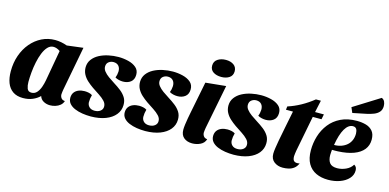

<svg xmlns="http://www.w3.org/2000/svg" viewBox="-73 -1195 3318 1639"><g transform="rotate(15 1585.5 -376.0)"><path d="M176.3 20Q121.3 20 86.2 -4.5Q51 -29 34.3 -72.7Q17.7 -116.3 17.7 -175Q17.7 -250.3 40.2 -314.8Q62.7 -379.3 103.7 -427.8Q144.7 -476.3 199 -503.2Q253.3 -530 316.7 -530Q368 -530 422.3 -510.3L565.3 -528L491.3 -137.7Q490.3 -129.3 488.3 -117.3Q486.3 -105.3 486.3 -95.7Q486.3 -77.7 496.5 -63.5Q506.7 -49.3 529.7 -47.7Q522.3 -24.3 504 -9.3Q485.7 5.7 462.3 12.8Q439 20 415.3 20Q384 20 358.2 5.8Q332.3 -8.3 323.3 -37Q297.3 -11.3 260.3 4.3Q223.3 20 176.3 20ZM234.3 -43Q263.7 -43 282.5 -64.5Q301.3 -86 312 -117.2Q322.7 -148.3 327.7 -176.7L376 -448.7Q361 -459.7 345.7 -464.8Q330.3 -470 317.7 -470Q288.7 -470 266.8 -447Q245 -424 229.5 -385.7Q214 -347.3 204.5 -301.5Q195 -255.7 190.8 -209.5Q186.7 -163.3 186.7 -125.3Q186.7 -94 195.8 -68.5Q205 -43 234.3 -43Z M776.7 22Q738.3 22 701.2 16.2Q664 10.3 633.3 -2.7Q602.7 -15.7 584.8 -36.8Q567 -58 567 -88.3Q567.7 -117.3 581.7 -135.8Q595.7 -154.3 619.3 -163.8Q643 -173.3 672 -173.3Q689.7 -173.3 708.5 -169.3Q727.3 -165.3 739.7 -156.3Q734.7 -138.7 732.5 -124Q730.3 -109.3 730.3 -90.3Q731.7 -65.3 748.7 -49.5Q765.7 -33.7 795 -33.7Q826.3 -33.7 846 -49Q865.7 -64.3 865.7 -88.3Q866.3 -114.3 846 -136Q825.7 -157.7 794.8 -177.8Q764 -198 732 -219.3Q703.7 -239 679.3 -261.3Q655 -283.7 640.5 -311.2Q626 -338.7 626 -373.7Q626.7 -413 648.7 -442.7Q670.7 -472.3 706.8 -491.7Q743 -511 787.3 -520.5Q831.7 -530 876.3 -530Q920.3 -530 963 -519.5Q1005.7 -509 1033.3 -485.2Q1061 -461.3 1060.3 -420.7Q1059.7 -378.7 1032.5 -357.7Q1005.3 -336.7 964.3 -336.7Q947.3 -336.7 928.5 -341Q909.7 -345.3 895 -354.3Q900 -366.3 903 -380.5Q906 -394.7 906.7 -409.3Q907.3 -439.7 891.8 -458Q876.3 -476.3 846.3 -477Q822 -477 803.7 -463.2Q785.3 -449.3 784.7 -423Q784 -400.3 799.8 -380.2Q815.7 -360 841.5 -341.3Q867.3 -322.7 896.3 -304.7Q930.3 -283.7 959 -261.2Q987.7 -238.7 1005.3 -210.7Q1023 -182.7 1022.3 -143.7Q1021.7 -95.3 991.5 -58.2Q961.3 -21 906.3 0.2Q851.3 21.3 776.7 22Z M1257.7 22Q1219.3 22 1182.2 16.2Q1145 10.3 1114.3 -2.7Q1083.7 -15.7 1065.8 -36.8Q1048 -58 1048 -88.3Q1048.7 -117.3 1062.7 -135.8Q1076.7 -154.3 1100.3 -163.8Q1124 -173.3 1153 -173.3Q1170.7 -173.3 1189.5 -169.3Q1208.3 -165.3 1220.7 -156.3Q1215.7 -138.7 1213.5 -124Q1211.3 -109.3 1211.3 -90.3Q1212.7 -65.3 1229.7 -49.5Q1246.7 -33.7 1276 -33.7Q1307.3 -33.7 1327 -49Q1346.7 -64.3 1346.7 -88.3Q1347.3 -114.3 1327 -136Q1306.7 -157.7 1275.8 -177.8Q1245 -198 1213 -219.3Q1184.7 -239 1160.3 -261.3Q1136 -283.7 1121.5 -311.2Q1107 -338.7 1107 -373.7Q1107.7 -413 1129.7 -442.7Q1151.7 -472.3 1187.8 -491.7Q1224 -511 1268.3 -520.5Q1312.7 -530 1357.3 -530Q1401.3 -530 1444 -519.5Q1486.7 -509 1514.3 -485.2Q1542 -461.3 1541.3 -420.7Q1540.7 -378.7 1513.5 -357.7Q1486.3 -336.7 1445.3 -336.7Q1428.3 -336.7 1409.5 -341Q1390.7 -345.3 1376 -354.3Q1381 -366.3 1384 -380.5Q1387 -394.7 1387.7 -409.3Q1388.3 -439.7 1372.8 -458Q1357.3 -476.3 1327.3 -477Q1303 -477 1284.7 -463.2Q1266.3 -449.3 1265.7 -423Q1265 -400.3 1280.8 -380.2Q1296.7 -360 1322.5 -341.3Q1348.3 -322.7 1377.3 -304.7Q1411.3 -283.7 1440 -261.2Q1468.7 -238.7 1486.3 -210.7Q1504 -182.7 1503.3 -143.7Q1502.7 -95.3 1472.5 -58.2Q1442.3 -21 1387.3 0.2Q1332.3 21.3 1257.7 22Z M1671.7 20Q1626.3 20 1597.8 -3.7Q1569.3 -27.3 1569.3 -74.3Q1569.3 -91.7 1572.8 -119.2Q1576.3 -146.7 1581.8 -177.2Q1587.3 -207.7 1592.8 -235Q1598.3 -262.3 1601.7 -279.7L1647.3 -510L1826.7 -528L1750 -137.7Q1749 -129.7 1747 -117.7Q1745 -105.7 1745 -95.7Q1745 -77.7 1755.2 -63.5Q1765.3 -49.3 1787.7 -47.7Q1777.3 -12.7 1743.3 3.7Q1709.3 20 1671.7 20ZM1764.7 -592Q1722 -592 1693.8 -610.8Q1665.7 -629.7 1665.7 -666Q1665.7 -703.7 1695.5 -723.5Q1725.3 -743.3 1768 -743.3Q1810.3 -743.3 1837.3 -723.8Q1864.3 -704.3 1864.3 -668Q1864.3 -630.3 1835.7 -611.2Q1807 -592 1764.7 -592Z M2038.7 22Q2000.3 22 1963.2 16.2Q1926 10.3 1895.3 -2.7Q1864.7 -15.7 1846.8 -36.8Q1829 -58 1829 -88.3Q1829.7 -117.3 1843.7 -135.8Q1857.7 -154.3 1881.3 -163.8Q1905 -173.3 1934 -173.3Q1951.7 -173.3 1970.5 -169.3Q1989.3 -165.3 2001.7 -156.3Q1996.7 -138.7 1994.5 -124Q1992.3 -109.3 1992.3 -90.3Q1993.7 -65.3 2010.7 -49.5Q2027.7 -33.7 2057 -33.7Q2088.3 -33.7 2108 -49Q2127.7 -64.3 2127.7 -88.3Q2128.3 -114.3 2108 -136Q2087.7 -157.7 2056.8 -177.8Q2026 -198 1994 -219.3Q1965.7 -239 1941.3 -261.3Q1917 -283.7 1902.5 -311.2Q1888 -338.7 1888 -373.7Q1888.7 -413 1910.7 -442.7Q1932.7 -472.3 1968.8 -491.7Q2005 -511 2049.3 -520.5Q2093.7 -530 2138.3 -530Q2182.3 -530 2225 -519.5Q2267.7 -509 2295.3 -485.2Q2323 -461.3 2322.3 -420.7Q2321.7 -378.7 2294.5 -357.7Q2267.3 -336.7 2226.3 -336.7Q2209.3 -336.7 2190.5 -341Q2171.7 -345.3 2157 -354.3Q2162 -366.3 2165 -380.5Q2168 -394.7 2168.7 -409.3Q2169.3 -439.7 2153.8 -458Q2138.3 -476.3 2108.3 -477Q2084 -477 2065.7 -463.2Q2047.3 -449.3 2046.7 -423Q2046 -400.3 2061.8 -380.2Q2077.7 -360 2103.5 -341.3Q2129.3 -322.7 2158.3 -304.7Q2192.3 -283.7 2221 -261.2Q2249.7 -238.7 2267.3 -210.7Q2285 -182.7 2284.3 -143.7Q2283.7 -95.3 2253.5 -58.2Q2223.3 -21 2168.3 0.2Q2113.3 21.3 2038.7 22Z M2471.3 20.3Q2427.3 20.3 2395.8 -3.7Q2364.3 -27.7 2364.3 -74.3Q2364.3 -94.3 2369.2 -126.5Q2374 -158.7 2380.5 -195Q2387 -231.3 2394 -264.3Q2401 -297.3 2404.3 -317.7L2433.7 -465H2371.7L2375.7 -495Q2432.3 -513 2488.5 -543.8Q2544.7 -574.7 2596.3 -616.3H2640L2617 -510H2695L2686 -465H2608.7L2547.7 -150.7Q2545.7 -136.7 2543.7 -124.2Q2541.7 -111.7 2541.3 -100Q2541 -65.7 2557.2 -55.5Q2573.3 -45.3 2603.3 -52Q2590.3 -22.3 2569.2 -6.7Q2548 9 2522.7 14.7Q2497.3 20.3 2471.3 20.3Z M2872.7 20Q2812 20 2765.5 -1.8Q2719 -23.7 2692.8 -69.3Q2666.7 -115 2666.7 -186.3Q2666.7 -250.7 2685.3 -312Q2704 -373.3 2742.7 -422.5Q2781.3 -471.7 2841.2 -500.8Q2901 -530 2983.3 -530Q3026 -530 3062.7 -519.7Q3099.3 -509.3 3122.2 -482.5Q3145 -455.7 3145 -406.7Q3145 -356 3115.7 -319Q3086.3 -282 3029.8 -261Q2973.3 -240 2891.7 -236.3Q2879.3 -235.7 2865.7 -235.7Q2852 -235.7 2839.7 -236Q2838.7 -224 2837.7 -211.5Q2836.7 -199 2836.7 -189.3Q2836.7 -144.7 2855.7 -120.2Q2874.7 -95.7 2921.7 -95.7Q2960.7 -95.7 2998.8 -113Q3037 -130.3 3056 -162.7Q3070 -155.3 3075.3 -143.5Q3080.7 -131.7 3080.7 -116.3Q3080.7 -76.3 3052.2 -45.3Q3023.7 -14.3 2976.5 2.8Q2929.3 20 2872.7 20ZM2846 -280.7Q2880.7 -280.7 2909.3 -290.8Q2938 -301 2959 -319.3Q2980 -337.7 2991.2 -364Q3002.3 -390.3 3002.3 -422.3Q3001.7 -447.7 2992.5 -462.5Q2983.3 -477.3 2961.3 -477.3Q2941.7 -477.3 2923.8 -464.3Q2906 -451.3 2891.3 -426.3Q2876.7 -401.3 2865.2 -364.7Q2853.7 -328 2846 -280.7ZM2926 -584.7 2906 -630.7 3135.7 -774.3Q3154.7 -767 3162.7 -749Q3170.7 -731 3170.7 -710.7Q3170.7 -678 3153.2 -658.2Q3135.7 -638.3 3107.3 -627.3Q3079 -616.3 3046.3 -609.3Z"/></g></svg>

Font: Sansita Swashed Light
Style: Regular
Weight: 300
Designer: Pablo Cosgaya
Foundry: Omnibus-Type
Version: Version 1.003